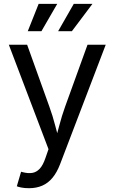

<svg xmlns="http://www.w3.org/2000/svg" viewBox="-20 -781 602 1009"><path d="M68.4 197.8 90.8 121.6 100.1 124Q127 130.9 148.9 127.7Q170.9 124.5 188.5 106Q206.1 87.4 219.2 48.3L234.9 2.9L26.4 -545.9H122.6L238.8 -222.2Q257.3 -171.4 270 -121.6Q282.7 -71.8 296.9 -24.9H264.6Q278.8 -71.8 291.7 -121.8Q304.7 -171.9 322.8 -222.2L439.9 -545.9H535.6L295.9 81.5Q279.3 125 256.1 153.1Q232.9 181.2 202.1 194.6Q171.4 208 132.8 208Q109.4 208 92.3 204.6Q75.2 201.2 68.4 197.8ZM197.8 -617.2H126L183.1 -760.7H280.8ZM357.9 -617.2H285.6L367.7 -760.7H465.8Z"/></svg>

Font: Inter Variable
Style: Regular
Weight: 400
Designer: Rasmus Andersson
Foundry: rsms
Version: Version 4.001;git-9221beed3